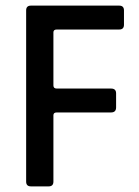

<svg xmlns="http://www.w3.org/2000/svg" viewBox="-20 -663 494 683"><path d="M153 0H90Q73 0 73 -17V-626Q73 -643 90 -643H404Q421 -643 421 -626V-575Q421 -558 404 -558H182Q170 -558 170 -548V-359Q170 -348 182 -348H375Q393 -348 393 -331V-281Q393 -263 375 -263H182Q170 -263 170 -253V-17Q170 0 153 0Z"/></svg>

Font: Rajdhani Semibold
Style: Regular
Weight: 600
Designer: Satya Rajpurohit, Jyotish Sonowal
Foundry: Indian Type Foundry
Version: Version 1.200;PS 1.0;hotconv 1.0.78;makeotf.lib2.5.61930; tt